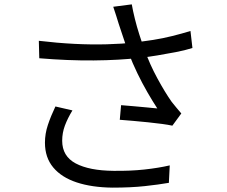

<svg xmlns="http://www.w3.org/2000/svg" viewBox="-20 -818 1040 880"><path d="M524 -709Q519 -725 512.5 -746Q506 -767 499 -787L584 -798Q589 -769 598 -732.5Q607 -696 619 -658.5Q631 -621 643 -589Q666 -524 701 -459.5Q736 -395 767 -351Q778 -337 789 -324Q800 -311 811 -298L770 -242Q752 -246 722.5 -250Q693 -254 658.5 -257.5Q624 -261 590 -264Q556 -267 529 -269L535 -336Q563 -334 594.5 -331Q626 -328 654.5 -325.5Q683 -323 701 -321Q680 -353 656 -394.5Q632 -436 609.5 -482.5Q587 -529 570 -574Q554 -618 543 -652Q532 -686 524 -709ZM158 -631Q242 -621 320.5 -617Q399 -613 469.5 -615Q540 -617 597 -623Q637 -628 681.5 -635Q726 -642 770 -653Q814 -664 853 -676L862 -598Q827 -587 785 -579Q743 -571 701 -564Q659 -557 622 -553Q527 -542 409.5 -541Q292 -540 160 -551ZM312 -312Q290 -276 277.5 -242.5Q265 -209 265 -173Q265 -102 327 -69Q389 -36 500 -35Q577 -34 641.5 -41Q706 -48 758 -60L754 20Q708 28 644 35Q580 42 496 42Q401 41 331.5 18Q262 -5 224 -50.5Q186 -96 186 -164Q186 -205 199.5 -245.5Q213 -286 234 -330Z"/></svg>

Font: Noto Sans HK
Style: Regular
Weight: 400
Designer: Ryoko NISHIZUKA 西塚涼子 (kana, bopomofo & ideographs); Paul D. Hunt (Latin, Greek & Cyrillic); Sandoll Communications 산돌커뮤니
Foundry: Adobe
Version: Version 2.004-H2;hotconv 1.0.118;makeotfexe 2.5.65603